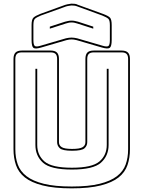

<svg xmlns="http://www.w3.org/2000/svg" viewBox="-20 -1007 786 1052"><path d="M692 -684V-189Q692 -142 678.5 -102.5Q665 -63 630 -35Q595 -7 532.5 9Q470 25 373 25Q276 25 213.5 9Q151 -7 116 -35Q81 -63 67.5 -102.5Q54 -142 54 -189V-684Q54 -708 65 -719Q76 -730 100 -730H257Q281 -730 292 -719Q303 -708 303 -684V-228Q303 -210 318.5 -200.5Q334 -191 375 -191Q417 -191 432.5 -200.5Q448 -210 448 -228V-684Q448 -708 458.5 -719Q469 -730 494 -730H646Q670 -730 681 -719Q692 -708 692 -684ZM682 -189V-684Q682 -703 673.5 -711.5Q665 -720 646 -720H494Q475 -720 466.5 -711.5Q458 -703 458 -684V-228Q458 -208 443 -194.5Q428 -181 375 -181Q323 -181 308 -194.5Q293 -208 293 -228V-684Q293 -703 284.5 -711.5Q276 -720 257 -720H100Q81 -720 72.5 -711.5Q64 -703 64 -684V-189Q64 -143 77.5 -105.5Q91 -68 125.5 -41.5Q160 -15 220 0Q280 15 373 15Q466 15 526 0Q586 -15 620.5 -41.5Q655 -68 668.5 -105.5Q682 -143 682 -189ZM174 -630H184V-213Q184 -157 223.5 -122.5Q263 -88 374 -88Q485 -88 525 -122.5Q565 -157 565 -213V-630H575V-213Q575 -153 533 -115.5Q491 -78 374 -78Q257 -78 215.5 -115.5Q174 -153 174 -213ZM491 -850 404 -878Q397 -880 389.5 -882Q382 -884 372 -884Q362 -884 354.5 -882Q347 -880 340 -878L253 -850V-861L336 -888Q345 -890 353 -892Q361 -894 372 -894Q383 -894 391 -892Q399 -890 408 -888L491 -861ZM341 -797Q358 -801 372 -801Q386 -801 403 -797L540 -757Q566 -749 574 -755Q582 -761 582 -788V-869Q582 -896 573.5 -904Q565 -912 540 -922L403 -972Q396 -975 388 -976Q380 -977 371 -977Q362 -976 351.5 -974Q341 -972 332 -968L204 -922Q180 -912 171.5 -904Q163 -896 163 -869V-788Q163 -761 171 -755Q179 -749 204 -757ZM207 -747Q174 -737 163.5 -744.5Q153 -752 153 -788V-869Q153 -900 163 -910Q173 -920 201 -931L328 -977Q338 -981 349.5 -983.5Q361 -986 371 -987Q381 -987 390 -986Q399 -985 406 -981L544 -931Q574 -920 583 -910Q592 -900 592 -869V-788Q592 -753 581.5 -745Q571 -737 537 -747L400 -787Q384 -791 372 -791Q360 -791 344 -787Z"/></svg>

Font: Bungee Outline
Style: Regular
Weight: 400
Designer: David Jonathan Ross
Foundry: David Jonathan Ross
Version: Version 1.001;PS 1.0;hotconv 1.0.72;makeotf.lib2.5.5900